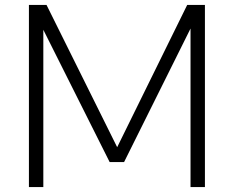

<svg xmlns="http://www.w3.org/2000/svg" viewBox="-20 -760 950 780"><path d="M740.5 -740H812.5V0H754V-644L484 -101.5H425.5L156 -639V0H97.5V-740H169L456 -162Z"/></svg>

Font: Encode Sans Semi Expanded Light
Style: Regular
Weight: 300
Width: 6
Designer: Multiple Designers
Foundry: Impallari Type
Version: Version 2.000